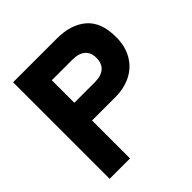

<svg xmlns="http://www.w3.org/2000/svg" viewBox="-199 -918 1073 1073"><g transform="rotate(-45 337.0 -381.5)"><path d="M64 0V-763H409Q521 -763 585.5 -707.5Q650 -652 650 -535Q650 -462 619.5 -409Q589 -356 534.5 -328Q480 -300 409 -300H225V0ZM386 -440Q437 -440 463.5 -463Q490 -486 490 -530Q490 -573 463.5 -595.5Q437 -618 386 -618H225V-440Z"/></g></svg>

Font: Open Sauce One ExtraBold
Style: Regular
Weight: 800
Designer: Alfredo Marco Pradil
Foundry: Creative Sauce Fz LLC
Version: Version 1.477